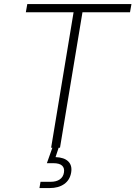

<svg xmlns="http://www.w3.org/2000/svg" viewBox="-20 -748 686 972"><path d="M110.8 -686 118.2 -727.5H645.5L638.2 -686H397.5L283.7 0H238.8L352.5 -686ZM179.7 204.1 185.1 172.4H235.8Q265.1 172.4 282.7 160.2Q300.3 147.9 303.7 125.5Q307.6 103 294.4 90.6Q281.2 78.1 249.5 78.1H217.3L250 -13.7H276.9V0L261.2 47.4Q304.7 48.8 325.4 69.1Q346.2 89.4 340.3 125Q334 163.1 305.2 183.6Q276.4 204.1 231 204.1Z"/></svg>

Font: Inter 24pt ExtraLight
Style: Italic
Weight: 250
Italic angle: -9.3988°
Version: Version 4.001;git-66647c0bb